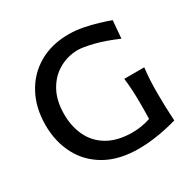

<svg xmlns="http://www.w3.org/2000/svg" viewBox="-173 -952 1132 1134"><g transform="rotate(-30 393.0 -384.5)"><path d="M597.7 -110.4Q598.6 -140.6 598.9 -166.5Q599.1 -192.4 599.1 -217.8Q599.1 -269 596.7 -308.6Q594.2 -348.1 589.4 -388.7H725.6Q720.7 -348.1 718.5 -308.6Q716.3 -269 716.3 -217.8Q716.3 -174.8 717.5 -130.4Q718.8 -85.9 722.2 -28.3Q694.8 -20 652.1 -10.5Q609.4 -1 559.6 5.6Q509.8 12.2 459.5 12.2Q327.1 12.2 235.6 -39.3Q144 -90.8 96.9 -180.7Q49.8 -270.5 49.8 -384.3Q49.8 -500.5 97.4 -590.1Q145 -679.7 231.7 -730.5Q318.4 -781.2 435.5 -781.2Q482.9 -781.2 532 -771.7Q581.1 -762.2 625.5 -748.8Q669.9 -735.4 703.6 -723.1L693.4 -602.5Q604 -641.1 536.1 -657.5Q468.3 -673.8 434.6 -673.8Q363.3 -672.4 304.9 -637.9Q246.6 -603.5 211.9 -539.6Q177.2 -475.6 177.2 -383.8Q177.2 -302.2 208.3 -236.1Q239.3 -169.9 304 -130.9Q368.7 -91.8 469.2 -89.8Q501 -89.8 533.9 -94.7Q566.9 -99.6 597.7 -110.4Z"/></g></svg>

Font: Pinar DS4-Medium
Style: Regular
Weight: 500
Designer: Amin Abedi
Version: Version 2.000